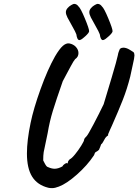

<svg xmlns="http://www.w3.org/2000/svg" viewBox="-20 -909 714 991"><path d="M119 -117Q119 -184 138 -275Q153 -348 189.5 -449.5Q226 -551 264 -618Q287 -657 304 -672Q321 -687 337 -685Q359 -681 372 -666.5Q385 -652 385 -635Q385 -615 368 -604Q360 -595 346 -568.5Q332 -542 328 -535L304 -490Q269 -390 252.5 -336Q236 -282 226 -222Q208 -139 205.5 -123.5Q203 -108 203 -81Q206 -75 211 -65.5Q216 -56 220 -51.5Q224 -47 229 -46Q247 -38 262 -38Q280 -38 302 -50Q306 -58 313.5 -62.5Q321 -67 323 -68Q325 -65 326 -65Q329 -65 331 -72V-73Q331 -78 340 -87Q350 -91 367.5 -112.5Q385 -134 399.5 -157.5Q414 -181 414 -187Q414 -192 419.5 -198Q425 -204 427 -206Q434 -213 462.5 -267Q491 -321 515 -371Q530 -420 556.5 -509Q583 -598 588 -623Q590 -636 594 -645Q598 -654 599 -657Q607 -663 616 -663Q632 -663 649 -652.5Q666 -642 669 -640Q674 -634 674 -623Q674 -611 665 -573Q660 -553 652 -513Q636 -450 614 -394Q592 -338 557 -259Q553 -250 548 -239.5Q543 -229 538 -216V-210Q526 -203 519 -189Q516 -184 511.5 -175.5Q507 -167 502 -164Q499 -155 496.5 -149Q494 -143 493 -141Q492 -135 484 -130Q476 -125 474 -124Q470 -122 468 -115Q466 -108 464 -106Q430 -55 377 -8Q324 39 284 54Q264 62 249 62Q236 62 229 60Q173 46 146 3Q119 -40 119 -117ZM374 -732Q371 -742 350 -779Q336 -803 328 -819Q320 -835 320 -846Q320 -857 328.5 -867Q337 -877 348 -883Q359 -889 362 -889Q376 -889 385 -876Q396 -867 418 -814Q440 -761 440 -748Q440 -740 421 -722.5Q402 -705 394 -703L390 -702Q384 -702 380 -709.5Q376 -717 374 -732ZM495 -732Q492 -742 471 -779Q457 -803 449 -819Q441 -835 441 -846Q441 -857 449.5 -867Q458 -877 469 -883Q480 -889 483 -889Q497 -889 506 -876Q517 -867 539 -814Q561 -761 561 -748Q561 -740 542 -722.5Q523 -705 515 -703L511 -702Q505 -702 501 -709.5Q497 -717 495 -732Z"/></svg>

Font: Caveat
Style: Bold
Weight: 700
Designer: Pablo Impallari
Foundry: Pablo Impallari
Version: Version 1.500; ttfautohint (v1.6)